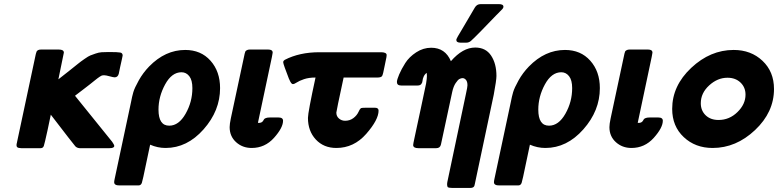

<svg xmlns="http://www.w3.org/2000/svg" viewBox="-20 -714 3813 941"><path d="M64 -20 154.8 -445.8Q154.8 -446.8 155.8 -450.2Q157.7 -458 159.4 -461.4Q161.1 -464.8 166 -468Q170.9 -471.2 181.2 -471.2H268.1Q293 -471.2 293 -456.1Q293 -455.1 266.1 -325.2Q289.1 -343.3 320.1 -367.7Q351.1 -392.1 362.5 -401.6Q374 -411.1 394 -425Q414.1 -439 423.1 -442.4Q432.1 -445.8 448 -451.4Q463.9 -457 478 -458Q492.2 -459 512.2 -459Q558.1 -459 569.6 -456.5Q581.1 -454.1 581.1 -441.9Q581.1 -439.9 577.6 -424.6Q574.2 -409.2 569.1 -386.5Q564 -363.8 562 -352.1Q557.1 -335 542 -335Q535.2 -335 517.1 -340.1Q499 -345.2 490.2 -345.2Q486.3 -345.2 483.2 -344.7Q480 -344.2 477.1 -343Q474.1 -341.8 468.5 -337.9Q462.9 -334 457.5 -330.1Q452.1 -326.2 441.7 -317.6Q431.2 -309.1 419.7 -300Q408.2 -291 388.7 -276.1Q369.1 -261.2 348.1 -245.1V-244.1L529.8 -19Q539.6 -4.9 540 1Q540 12.2 517.1 12.2H370.1Q356.9 11.2 349.1 2.9Q340.3 -6.8 229 -151.9Q222.2 -121.1 212.9 -75.2Q198.7 -10.3 194.8 1Q190.9 12.2 179.2 12.2Q178.2 12.2 176.8 12.2H84Q83 12.2 79.6 11.7Q76.2 11.2 74.7 11.2Q73.2 11.2 70.6 10.5Q67.9 9.8 66.4 8.8Q64.9 7.8 63.5 6.3Q62 4.9 61.5 2.4Q61 0 61 -2.9Q61 -5.9 61.5 -8.5Q62 -11.2 63 -14.6Q64 -18.1 64 -20Z M539.6 179.2Q539.6 173.3 541.5 165L621.6 -210.9Q627.4 -241.7 633.5 -262.5Q639.6 -283.2 660.2 -320.1Q680.7 -356.9 710.9 -388.2Q790 -469.2 887.7 -469.2Q964.8 -469.2 1011.7 -416.5Q1058.6 -363.8 1058.6 -282.2Q1058.6 -171.4 977.8 -80.1Q897 11.2 791.5 11.2Q752.4 11.2 715.8 -4.9Q708 34.2 695.8 89.8Q679.7 168.9 675.3 181.9Q670.9 194.8 658.7 194.8Q655.8 194.8 654.8 194.8H566.9Q539.6 195.3 539.6 179.2ZM756.8 -176.8Q756.8 -97.7 809.6 -98.1Q856.4 -98.1 889.6 -156.5Q922.9 -214.8 922.9 -282.2Q922.9 -321.3 907.7 -340.6Q892.6 -359.9 869.6 -359.9Q821.8 -359.9 789.3 -300.3Q756.8 -240.7 756.8 -176.8Z M1105.5 -90.8Q1105.5 -106 1111.3 -133.8L1179.2 -451.2Q1181.2 -459 1182.6 -461.9Q1184.1 -464.8 1189.7 -468Q1195.3 -471.2 1204.1 -471.2H1294.4Q1316.4 -471.2 1316.4 -456.1Q1316.4 -453.1 1314.5 -445.1Q1312.5 -437 1312.5 -434.1L1244.1 -111.8H1252.4Q1260.3 -112.8 1264.2 -116Q1268.1 -119.1 1270.3 -123Q1272.5 -127 1274.4 -129.9Q1276.4 -132.8 1283.4 -135.5Q1290.5 -138.2 1302.2 -138.2H1345.2Q1367.2 -138.2 1367.2 -122.1Q1367.2 -87.9 1322.8 -38.3Q1278.3 11.2 1213.4 11.2Q1168.5 11.2 1137 -17.3Q1105.5 -45.9 1105.5 -90.8Z M1368.2 -407.2V-412.1L1371.1 -417L1376 -420.9Q1447.8 -458 1545.4 -458H1847.2Q1874 -458 1875 -444.8L1874 -434.1Q1870.1 -417 1865.2 -391.1Q1857.4 -349.1 1852.8 -341.6Q1848.1 -334 1829.1 -334H1664.1Q1627.9 -166 1628.4 -162.1Q1628.4 -144 1641.4 -133.1Q1654.3 -122.1 1671.4 -122.1Q1694.3 -122.1 1711.7 -135Q1729 -147.9 1737.3 -166Q1742.2 -178.2 1749 -184.1Q1754.9 -186 1773.4 -186H1817.4Q1835.4 -186 1835.4 -171.9Q1835.4 -127 1774.9 -57.9Q1714.4 11.2 1628.4 11.2Q1566.4 11.2 1527.8 -30.3Q1489.3 -71.8 1489.3 -136.2Q1489.3 -163.1 1526.4 -334Q1493.2 -334 1469.7 -325.9Q1446.3 -317.9 1434.3 -309.8Q1422.4 -301.8 1415 -301.8Q1407.2 -301.8 1397.5 -325.2Q1396.5 -327.1 1396 -328.1Q1369.1 -397.5 1368.2 -407.2Z M1925.3 -312Q1925.3 -323.2 1936.3 -349.1Q1947.3 -375 1966.3 -405Q1985.4 -435.1 2019.8 -457.5Q2054.2 -480 2093.3 -480Q2162.1 -480 2189.9 -414.1Q2248 -481 2309.1 -481Q2360.8 -481 2387 -441.4Q2413.1 -401.9 2413.1 -341.8Q2413.1 -320.8 2399.9 -250L2307.1 188Q2306.2 193.8 2304.7 197.5Q2303.2 201.2 2298.6 204.1Q2293.9 207 2286.1 207H2195.3Q2180.2 207 2174.3 203.1Q2169.4 194.3 2172.4 178.2L2264.2 -256.8Q2271 -287.6 2271 -295.9Q2271 -314 2263.7 -322.5Q2256.3 -331.1 2247.1 -331.1Q2240.2 -331.1 2232.2 -327.1Q2224.1 -323.2 2213.1 -306.6Q2202.1 -290 2196.3 -263.2L2141.1 -5.9Q2137.2 12.2 2118.2 12.2H2030.3Q2005.4 12.2 2004.9 -2.9Q2004.9 -6.8 2006.6 -14.9Q2008.3 -22.9 2012.7 -43.9Q2017.1 -64.9 2023.2 -93Q2029.3 -121.1 2041.7 -179Q2054.2 -236.8 2068.4 -305.2Q2072.3 -330.1 2072.3 -341.8Q2072.3 -344.7 2071.8 -349.9Q2071.3 -355 2071.3 -356.9Q2061.5 -350.1 2056.4 -338.6Q2051.3 -327.1 2050.8 -318.1Q2050.3 -309.1 2044.7 -302Q2039.1 -294.9 2026.4 -294.9H1946.3Q1925.3 -294.9 1925.3 -312ZM2216.3 -519Q2216.3 -524.9 2248.5 -577.1Q2280.8 -631.3 2307.1 -676.8Q2316.9 -693.8 2335.4 -693.8H2425.3Q2447.3 -693.8 2447.3 -681.2Q2447.3 -679.2 2446.8 -677.5Q2446.3 -675.8 2444.8 -673.3Q2443.4 -670.9 2441.9 -669.4Q2440.4 -668 2437.3 -664.6Q2434.1 -661.1 2430.7 -658Q2427.2 -654.8 2421.9 -648.9Q2416.5 -643.1 2411.1 -638.2Q2380.4 -606 2339.4 -564Q2296.4 -520 2286.9 -512.5Q2277.3 -504.9 2265.1 -504.9H2237.3Q2216.3 -504.9 2216.3 -519Z M2400.9 179.2Q2400.9 173.3 2402.8 165L2482.9 -210.9Q2488.8 -241.7 2494.9 -262.5Q2501 -283.2 2521.5 -320.1Q2542 -356.9 2572.3 -388.2Q2651.4 -469.2 2749 -469.2Q2826.2 -469.2 2873 -416.5Q2919.9 -363.8 2919.9 -282.2Q2919.9 -171.4 2839.1 -80.1Q2758.3 11.2 2652.8 11.2Q2613.8 11.2 2577.1 -4.9Q2569.3 34.2 2557.1 89.8Q2541 168.9 2536.6 181.9Q2532.2 194.8 2520 194.8Q2517.1 194.8 2516.1 194.8H2428.2Q2400.9 195.3 2400.9 179.2ZM2618.2 -176.8Q2618.2 -97.7 2670.9 -98.1Q2717.8 -98.1 2751 -156.5Q2784.2 -214.8 2784.2 -282.2Q2784.2 -321.3 2769 -340.6Q2753.9 -359.9 2731 -359.9Q2683.1 -359.9 2650.6 -300.3Q2618.2 -240.7 2618.2 -176.8Z M2966.8 -90.8Q2966.8 -106 2972.7 -133.8L3040.5 -451.2Q3042.5 -459 3043.9 -461.9Q3045.4 -464.8 3051 -468Q3056.6 -471.2 3065.4 -471.2H3155.8Q3177.7 -471.2 3177.7 -456.1Q3177.7 -453.1 3175.8 -445.1Q3173.8 -437 3173.8 -434.1L3105.5 -111.8H3113.8Q3121.6 -112.8 3125.5 -116Q3129.4 -119.1 3131.6 -123Q3133.8 -127 3135.7 -129.9Q3137.7 -132.8 3144.8 -135.5Q3151.9 -138.2 3163.6 -138.2H3206.5Q3228.5 -138.2 3228.5 -122.1Q3228.5 -87.9 3184.1 -38.3Q3139.6 11.2 3074.7 11.2Q3029.8 11.2 2998.3 -17.3Q2966.8 -45.9 2966.8 -90.8Z M3274.4 -180.2Q3274.4 -293.9 3367.9 -381.6Q3461.4 -469.2 3575.7 -469.2Q3660.6 -469.2 3717 -416Q3773.4 -362.8 3773.4 -277.8Q3773.4 -164.1 3680.4 -76.4Q3587.4 11.2 3472.7 11.2Q3387.7 11.2 3331.1 -42Q3274.4 -95.2 3274.4 -180.2ZM3414.6 -208Q3414.6 -171.9 3438.5 -148.9Q3462.4 -126 3501.5 -126Q3554.7 -126 3594.2 -164.6Q3633.8 -203.1 3633.8 -250Q3633.8 -286.1 3609.1 -309.6Q3584.5 -333 3545.4 -333Q3496.6 -333 3455.6 -295.4Q3414.6 -257.8 3414.6 -208Z"/></svg>

Font: CMU Sans Serif
Style: BoldOblique
Weight: 700
Italic angle: -12°
Version: Version 0.7.0